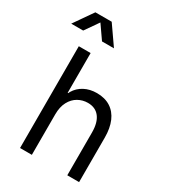

<svg xmlns="http://www.w3.org/2000/svg" viewBox="-264 -1045 1027 1155"><g transform="rotate(30 249.5 -467.0)"><path d="M65.4 -707H147.5V0H65.4ZM284.2 -439.5Q248 -439.5 216.8 -421.9Q185.5 -404.3 166.5 -368.7Q147.5 -333 147.5 -281.2L135.7 -359.4V-430.7H163.1L135.7 -359.4Q135.7 -406.2 156.7 -441.9Q177.7 -477.5 215.3 -497.6Q252.9 -517.6 301.8 -517.6Q357.4 -517.6 396.5 -492.7Q435.5 -467.8 455.6 -420.9Q475.6 -374 475.6 -308.6V0H393.6V-296.9Q393.6 -366.2 365.2 -402.8Q336.9 -439.5 284.2 -439.5ZM49.8 -933.6H132.8L41 -801.8H-42ZM80.1 -933.6H163.1L254.9 -801.8H171.9Z"/></g></svg>

Font: Wanted Sans Std Variable
Style: Regular
Weight: 400
Designer: Original Design by Kil Hyung-jin and Kang Hanbin, Wanted Lab, Inc;
Foundry: Wanted Lab, Inc.
Version: Version 1.003;Glyphs 3.2 (3227)